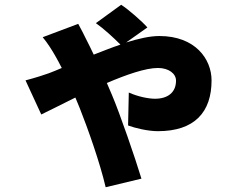

<svg xmlns="http://www.w3.org/2000/svg" viewBox="-20 -695 1040 805"><path d="M598 -580C576 -605 518 -656 488 -675L382 -598C416 -574 455 -538 485 -508C449 -496 412 -481 373 -466C361 -491 350 -514 341 -531C334 -546 319 -575 308 -595L159 -539C180 -514 199 -483 211 -462C220 -447 229 -429 239 -410C221 -402 203 -395 185 -388C172 -383 129 -369 87 -358L153 -215C177 -226 231 -254 296 -286C303 -270 309 -254 315 -240C349 -154 399 -13 423 90L573 54C546 -35 483 -218 449 -298C443 -313 436 -329 428 -347C510 -382 590 -410 642 -410C688 -410 718 -386 718 -357C718 -307 683 -281 630 -281C602 -281 558 -290 520 -307L517 -169C546 -158 600 -145 642 -145C796 -145 867 -225 867 -358C867 -447 799 -544 648 -544C608 -544 561 -533 509 -517Z"/></svg>

Font: Noto Sans CJK JP Black
Style: Regular
Weight: 900
Designer: Ryoko NISHIZUKA (kana & ideographs); Paul D. Hunt (Latin, Greek & Cyrillic); Wenlong ZHANG (bopomofo); Sandoll Communica
Foundry: Adobe Systems Incorporated
Version: Version 1.004;PS 1.004;hotconv 1.0.82;makeotf.lib2.5.63406